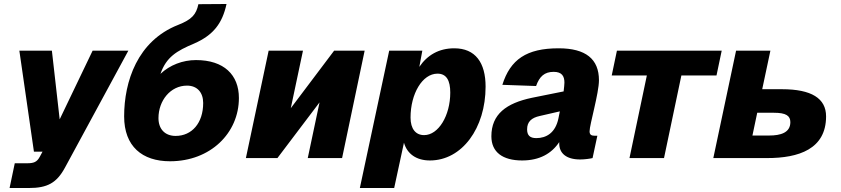

<svg xmlns="http://www.w3.org/2000/svg" viewBox="-20 -792 4212 962"><path d="M28 150H125C217 150 264 125 306 47L623 -538H444L279 -194L240 -538H77L150 -32H193L179 -6C165 20 149 26 116 26H54Z M832 16C1034 16 1177 -125 1177 -301C1177 -417 1102 -491 962 -491C895 -491 831 -466 784 -422C813 -506 865 -537 953 -574C1049 -616 1094 -675 1115 -772L974 -771C963 -719 941 -694 872 -667C669 -587 602 -384 602 -209C602 -59 692 16 832 16ZM860 -111C806 -111 774 -146 774 -200C774 -288 834 -363 917 -363C968 -363 998 -329 998 -276C998 -175 941 -111 860 -111Z M1212 0H1370L1581 -279L1522 0H1694L1807 -538H1654L1437 -250L1498 -538H1326Z M1783 150H1955L2004 -77C2020 -21 2066 12 2134 12C2295 12 2413 -150 2413 -358C2413 -478 2362 -550 2256 -550C2179 -550 2121 -516 2081 -457L2096 -538H1930ZM2105 -115C2063 -115 2037 -146 2037 -203C2037 -322 2096 -423 2172 -423C2217 -423 2236 -389 2236 -328C2236 -213 2177 -115 2105 -115Z M2782 -73C2782 -25 2816 7 2887 7C2909 7 2938 3 2949 0L2973 -112H2959C2943 -112 2934 -117 2934 -134C2934 -167 2981 -325 2981 -390C2981 -496 2915 -550 2779 -550C2618 -550 2537 -494 2497 -367L2666 -361C2683 -409 2708 -432 2754 -432C2795 -432 2808 -411 2808 -378C2808 -368 2806 -353 2804 -334L2645 -302C2517 -275 2442 -220 2442 -109C2442 -30 2498 12 2596 12C2684 12 2744 -23 2782 -80C2782 -78 2782 -75 2782 -73ZM2621 -144C2621 -182 2643 -202 2685 -211L2785 -234C2782 -221 2780 -209 2778 -199C2763 -126 2717 -100 2667 -100C2635 -100 2621 -114 2621 -144Z M3134 0H3307L3394 -414H3570L3596 -538H3071L3045 -414H3221Z M3554 0H3824C3982 0 4119 -45 4119 -209C4119 -299 4046 -345 3898 -345H3799L3840 -538H3668ZM3750 -113 3774 -227H3858C3918 -227 3940 -212 3940 -180C3940 -127 3891 -113 3834 -113Z"/></svg>

Font: Geist ExtraBold
Style: Italic
Weight: 800
Italic angle: -12°
Designer: Basement.studio, Andrés Briganti, Mateo Zaragoza
Foundry: Basement.studio, Vercel, Andrés Briganti, Guido Ferreyra, Mateo Zaragoza
Version: Version 1.500